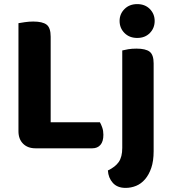

<svg xmlns="http://www.w3.org/2000/svg" viewBox="-20 -721 829 936"><path d="M153 2Q115 2 92.5 -20.5Q70 -43 70 -81V-608Q81 -610 101.5 -613Q122 -616 142 -616Q187 -616 207 -601Q227 -586 227 -542V-125H467Q473 -115 478.5 -99Q484 -83 484 -64Q484 -31 469.5 -14.5Q455 2 430 2ZM729 16Q729 64 717.5 97.5Q706 131 687 153Q668 175 643.5 185Q619 195 592 195Q552 195 530 170.5Q508 146 506 110Q542 93 559 68.5Q576 44 576 0V-475Q587 -478 605 -481Q623 -484 645 -484Q690 -484 709.5 -469Q729 -454 729 -412ZM563 -619Q563 -653 587 -677Q611 -701 649 -701Q687 -701 710.5 -677Q734 -653 734 -619Q734 -584 710.5 -560Q687 -536 649 -536Q611 -536 587 -560Q563 -584 563 -619Z"/></svg>

Font: Baloo Thambi 2
Style: Bold
Weight: 700
Designer: Aadarsh Rajan and Ek Type
Foundry: Ek Type
Version: Version 1.640;hotconv 1.0.111;makeotfexe 2.5.65597; ttfautoh